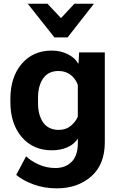

<svg xmlns="http://www.w3.org/2000/svg" viewBox="-20 -796 645 1029"><path d="M66.9 141.4 120.1 41.5Q144 65.7 186.3 85.1Q228.5 104.5 277.1 104.5Q330.8 104.5 364 71.2Q397.2 37.8 397.2 -29.5V-53.2Q378.2 -23.4 342 -7Q305.9 9.5 256.8 9.5Q157.7 9.5 96.7 -61.4Q35.6 -132.3 35.6 -249.8V-265.4Q35.6 -383.1 96.4 -454Q157.2 -524.9 256.8 -524.9Q304.7 -524.9 343.4 -505.5Q382.1 -486.1 398.2 -456.1H400.9L404.1 -515.1H541.7V-33.4Q541.7 85.7 468.8 149.5Q395.8 213.4 284.9 213.4Q217.3 213.4 160.5 192.7Q103.8 172.1 66.9 141.4ZM183.8 -242.7Q183.8 -179 211.5 -139.4Q239.3 -99.9 296.1 -99.9Q333.3 -99.9 359.5 -121.6Q385.7 -143.3 397 -170.9V-341.3Q385 -374 358.4 -394.8Q331.8 -415.5 293.7 -415.5Q239 -415.5 211.4 -375.9Q183.8 -336.2 183.8 -272.5ZM271.5 -595.7 128.7 -775.9H234.4L306.9 -699L378.7 -775.9H483.4L342.3 -595.7Z"/></svg>

Font: RobotoFlex
Style: Regular
Weight: 400
Designer: Berlow after Robertson
Foundry: Google
Version: Version 2.136